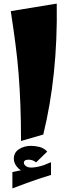

<svg xmlns="http://www.w3.org/2000/svg" viewBox="-20 -754 376 1069"><path d="M97 31Q97 -80 93.5 -171Q90 -262 83.5 -344Q77 -426 66 -510Q55 -594 40 -692L296 -734Q299 -531 280 -349.5Q261 -168 221 -5ZM171 212 153 206Q105 206 81 182Q57 158 57 130Q57 95 86 76.5Q115 58 152 58Q175 58 199.5 64Q224 70 243 90L181 150Q171 142 160.5 138.5Q150 135 139 135Q129 135 121 138.5Q113 142 113 153Q113 164 128.5 173.5Q144 183 183 176Q209 171 224 165.5Q239 160 264 149V200ZM49 295V204Q92 195 126 188Q160 181 193 175Q226 169 264 163V220Q224 232 193 242.5Q162 253 129 265Q96 277 49 295Z"/></svg>

Font: Marhey Light
Style: Bold
Weight: 700
Version: Version 1.000